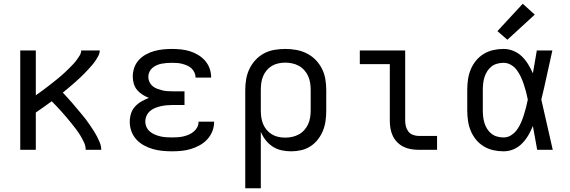

<svg xmlns="http://www.w3.org/2000/svg" viewBox="-20 -799 3040 1024"><path d="M88 0V-530H171V-291Q183 -299 194.5 -307.5Q206 -316 217.5 -324.5Q229 -333 240.5 -342Q252 -351 263.5 -360Q275 -369 286 -378Q297 -387 308 -396.5Q319 -406 329.5 -416Q340 -426 350 -436Q360 -446 370 -456.5Q380 -467 388.5 -478.5Q397 -490 405 -503Q413 -516 413 -530H512Q512 -515 504.5 -501Q497 -487 488.5 -474.5Q480 -462 470 -450.5Q460 -439 450 -428Q440 -417 429 -406Q418 -395 407 -384.5Q396 -374 384.5 -364Q373 -354 361.5 -344Q350 -334 338.5 -324.5Q327 -315 315 -305Q328 -291 340.5 -277.5Q353 -264 365 -250Q377 -236 389 -221.5Q401 -207 413 -193Q425 -179 436.5 -164Q448 -149 458.5 -133.5Q469 -118 479 -102.5Q489 -87 497.5 -70.5Q506 -54 513 -36.5Q520 -19 520 0H437Q437 -20 428.5 -38.5Q420 -57 409.5 -74.5Q399 -92 387 -108Q375 -124 362.5 -139.5Q350 -155 337 -170.5Q324 -186 310.5 -201Q297 -216 283.5 -230.5Q270 -245 256 -259Q235 -244 213.5 -228.5Q192 -213 171 -199V0Z M897 8Q872 8 846 5.5Q820 3 795.5 -4Q771 -11 748 -23.5Q725 -36 707.5 -55Q690 -74 681 -98.5Q672 -123 672 -149Q672 -171 678.5 -192.5Q685 -214 700 -230.5Q715 -247 734.5 -258Q754 -269 774 -277Q756 -284 739.5 -294.5Q723 -305 711 -319.5Q699 -334 693.5 -353Q688 -372 688 -391Q688 -415 696 -438Q704 -461 720.5 -479Q737 -497 758 -508.5Q779 -520 802 -526.5Q825 -533 849 -535.5Q873 -538 897 -538Q921 -538 945 -535.5Q969 -533 992 -526Q1015 -519 1036 -506.5Q1057 -494 1073 -476Q1089 -458 1097.5 -435Q1106 -412 1106 -388Q1106 -387 1106 -386Q1106 -385 1106 -385H1023Q1023 -385 1023 -385.5Q1023 -386 1023 -386Q1023 -400 1017 -412.5Q1011 -425 1001 -434.5Q991 -444 978 -449.5Q965 -455 952 -458.5Q939 -462 925 -463Q911 -464 897 -464Q883 -464 869.5 -463Q856 -462 842.5 -459.5Q829 -457 816.5 -451.5Q804 -446 793.5 -437.5Q783 -429 777 -416Q771 -403 771 -390V-389Q771 -375 777 -362Q783 -349 793.5 -340Q804 -331 817.5 -326Q831 -321 844.5 -317.5Q858 -314 872 -313Q886 -312 900 -312H964V-239H900Q884 -239 868 -237.5Q852 -236 837 -232.5Q822 -229 807 -223Q792 -217 780 -206.5Q768 -196 761.5 -181.5Q755 -167 755 -151Q755 -135 761.5 -121Q768 -107 780 -97Q792 -87 806.5 -81Q821 -75 836 -71.5Q851 -68 866.5 -67Q882 -66 897 -66Q913 -66 928 -67Q943 -68 958 -71.5Q973 -75 987 -81Q1001 -87 1013 -97Q1025 -107 1032 -120.5Q1039 -134 1039 -150H1122Q1122 -150 1122 -149.5Q1122 -149 1122 -149Q1122 -123 1112.5 -99Q1103 -75 1085.5 -56Q1068 -37 1045.5 -24.5Q1023 -12 998.5 -4.5Q974 3 948.5 5.5Q923 8 897 8Z M1288 205V-320Q1288 -349 1293 -377.5Q1298 -406 1310.5 -432Q1323 -458 1343 -479.5Q1363 -501 1388.5 -514.5Q1414 -528 1443 -533Q1472 -538 1501 -538Q1530 -538 1559 -533Q1588 -528 1614.5 -515Q1641 -502 1662 -481Q1683 -460 1696.5 -433.5Q1710 -407 1715 -378Q1720 -349 1720 -320V-210Q1720 -183 1716.5 -156Q1713 -129 1703 -103.5Q1693 -78 1676 -56Q1659 -34 1636 -19Q1613 -4 1586.5 2Q1560 8 1532 8Q1507 8 1481.5 2.5Q1456 -3 1434.5 -17Q1413 -31 1397 -51.5Q1381 -72 1371 -96V205ZM1501 -65Q1520 -65 1538.5 -69Q1557 -73 1573.5 -82Q1590 -91 1603 -105.5Q1616 -120 1623.5 -137Q1631 -154 1634 -172.5Q1637 -191 1637 -210V-320Q1637 -339 1634 -357.5Q1631 -376 1623.5 -393Q1616 -410 1603 -424.5Q1590 -439 1573.5 -448Q1557 -457 1538.5 -461Q1520 -465 1501 -465Q1483 -465 1464.5 -461Q1446 -457 1430 -447.5Q1414 -438 1402 -423.5Q1390 -409 1383 -392Q1376 -375 1373.5 -356.5Q1371 -338 1371 -320V-210Q1371 -192 1373.5 -173.5Q1376 -155 1383 -138Q1390 -121 1402 -106.5Q1414 -92 1430 -82.5Q1446 -73 1464 -69Q1482 -65 1501 -65Z M2213 0Q2193 0 2172 -3.5Q2151 -7 2132.5 -16Q2114 -25 2099 -40Q2084 -55 2075 -74Q2066 -93 2062.5 -113.5Q2059 -134 2059 -155V-457H1899V-530H2141V-155Q2141 -139 2145 -124Q2149 -109 2158.5 -97Q2168 -85 2183 -79.5Q2198 -74 2213 -74H2311V0Z M2666 8Q2638 8 2611 2Q2584 -4 2560 -18.5Q2536 -33 2518.5 -54.5Q2501 -76 2490.5 -101.5Q2480 -127 2476 -154.5Q2472 -182 2472 -210V-320Q2472 -348 2476 -375.5Q2480 -403 2490.5 -428.5Q2501 -454 2518.5 -475.5Q2536 -497 2560 -511.5Q2584 -526 2611 -532Q2638 -538 2666 -538Q2693 -538 2718.5 -527.5Q2744 -517 2763.5 -498Q2783 -479 2797 -456Q2811 -433 2822 -408Q2827 -438 2832.5 -468.5Q2838 -499 2843 -530H2926Q2911 -465 2897 -399Q2883 -333 2867 -268Q2883 -201 2897.5 -134Q2912 -67 2928 0H2845Q2839 -32 2833.5 -63.5Q2828 -95 2822 -127Q2812 -102 2798 -78Q2784 -54 2764.5 -34Q2745 -14 2719.5 -3Q2694 8 2666 8ZM2666 -66Q2688 -66 2706.5 -78Q2725 -90 2737.5 -107.5Q2750 -125 2758.5 -144.5Q2767 -164 2773.5 -184.5Q2780 -205 2785.5 -226Q2791 -247 2795 -268Q2791 -289 2785.5 -309.5Q2780 -330 2773.5 -349.5Q2767 -369 2758 -388.5Q2749 -408 2736.5 -425Q2724 -442 2705.5 -453Q2687 -464 2666 -464Q2649 -464 2632 -459.5Q2615 -455 2601.5 -444.5Q2588 -434 2578.5 -419Q2569 -404 2564 -388Q2559 -372 2557 -354.5Q2555 -337 2555 -320V-210Q2555 -193 2557 -175.5Q2559 -158 2564 -142Q2569 -126 2578.5 -111Q2588 -96 2601.5 -85.5Q2615 -75 2632 -70.5Q2649 -66 2666 -66ZM2686 -587 2633 -633 2768 -779 2832 -721Z"/></svg>

Font: Iosevka Curly Extended
Style: Regular
Weight: 400
Width: 7
Monospace: yes
Designer: Belleve Invis
Foundry: Belleve Invis
Version: Version 11.1.0; ttfautohint (v1.8.3)